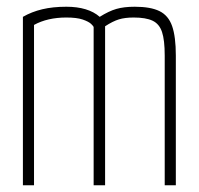

<svg xmlns="http://www.w3.org/2000/svg" viewBox="-20 -550 590 570"><path d="M48 0V-500Q74 -515 105.5 -522.5Q137 -530 177 -530Q209 -530 234 -522.5Q259 -515 276 -500Q303 -517 325.5 -523.5Q348 -530 380 -530Q427 -530 453.5 -517Q480 -504 491 -472.5Q502 -441 502 -385V0H469V-385Q469 -431 461 -455Q453 -479 433 -488.5Q413 -498 377 -498Q351 -498 333 -492.5Q315 -487 292 -472V0H258V-469Q258 -472 250.5 -479Q243 -486 225.5 -492Q208 -498 177 -498Q121 -498 81 -476V0Z"/></svg>

Font: M PLUS Code Latin SemiExpanded ExtraLight
Style: Regular
Weight: 250
Width: 6
Designer: Coji Morishita
Foundry: UNDERFOREST DESIGN
Version: Version 1.002; ttfautohint (v1.8.3)